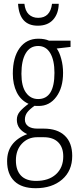

<svg xmlns="http://www.w3.org/2000/svg" viewBox="-20 -742 402 1002"><path d="M286.6 -722.2Q285.2 -669.4 256.3 -638.2Q228 -607.9 177.2 -607.9Q81.1 -607.9 74.2 -722.2H107.4Q111.3 -685.5 129.9 -667.5Q149.4 -648.9 179.2 -648.9Q242.2 -648.9 251.5 -722.2ZM91.8 -356.9Q91.8 -291.5 115.7 -258.3Q139.6 -225.1 179.2 -225.1Q264.2 -225.1 264.2 -361.8Q264.2 -427.7 242.2 -464.8Q220.2 -502 179.2 -502Q136.7 -502 114.3 -463.9Q91.8 -426.3 91.8 -356.9ZM63 95.2Q63 146 88.9 173.8Q115.2 202.1 168 202.1Q233.9 202.1 271.5 168Q310.1 133.3 310.1 74.2Q310.1 26.9 283.7 0.5Q257.3 -25.9 208 -25.9H173.8Q126 -25.9 94.2 7.8Q63 41 63 95.2ZM348.1 -529.8V-497.1L275.9 -488.8Q290 -470.7 299.8 -434.1Q309.1 -399.9 309.1 -361.8Q309.1 -284.2 273.9 -236.8Q238.8 -189 182.1 -189H170.4L160.2 -189.9Q134.8 -171.9 123 -156.7Q109.9 -139.6 109.9 -118.2Q109.9 -95.7 127.4 -83Q144.5 -70.8 174.8 -70.8H208Q279.3 -70.8 317.9 -34.2Q356.9 2.4 356.9 71.8Q356.9 149.4 304.2 194.8Q251.5 240.2 166 240.2Q93.8 240.2 55.7 204.1Q17.1 167.5 17.1 99.1Q17.1 48.8 42.5 14.2Q68.8 -22 122.1 -42Q96.7 -53.7 82.5 -71.8Q67.9 -90.8 67.9 -117.2Q67.9 -141.1 83.5 -159.7Q100.1 -179.2 128.9 -200.2Q87.9 -218.8 67.4 -260.3Q46.9 -301.8 46.9 -357.9Q46.9 -442.4 82.5 -491.2Q118.2 -540 180.2 -540Q212.9 -540 235.8 -529.8Z"/></svg>

Font: Germano
Style: Regular
Weight: 300
Width: 3
Foundry: Ascender Corporation
Version: Version 1.10; ttfautohint (v1.5)